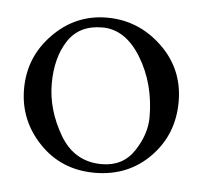

<svg xmlns="http://www.w3.org/2000/svg" viewBox="-35 -786 442 396"><g transform="rotate(5 186.0 -588.5)"><path d="M14 -588Q14 -654 60.5 -701.5Q107 -749 172 -749Q237 -749 285.5 -703Q334 -657 334 -589Q334 -521 288.5 -474.5Q243 -428 174 -428Q105 -428 59.5 -475.5Q14 -523 14 -588ZM187 -447Q231 -447 254 -482Q277 -517 277 -552Q277 -621 244.5 -674.5Q212 -728 164 -728Q116 -728 93 -692.5Q70 -657 70 -603.5Q70 -550 100 -498.5Q130 -447 187 -447Z"/></g></svg>

Font: Cardo
Style: Regular
Weight: 400
Designer: David J. Perry
Foundry: David J. Perry
Version: Version 1.0451